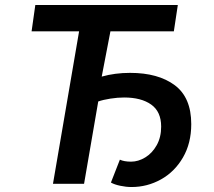

<svg xmlns="http://www.w3.org/2000/svg" viewBox="-20 -739 860 772"><path d="M426 -5 462 -97Q479 -89 507 -89Q536 -89 564 -106Q592 -123 610 -155Q628 -187 628 -230Q628 -290 588 -318.5Q548 -347 479 -347Q453 -347 424 -342.5Q395 -338 375 -331L318 0H193L298 -613H107L122 -719H695L679 -613H424L389 -431Q442 -446 503 -446Q616 -446 682.5 -396.5Q749 -347 749 -240Q749 -163 715.5 -105.5Q682 -48 627 -17.5Q572 13 509 13Q487 13 463.5 8Q440 3 426 -5Z"/></svg>

Font: Nebula Sans Semibold
Style: Regular
Weight: 600
Italic angle: -9°
Designer: Paul D. Hunt for Adobe (as Source Sans)
Foundry: Nebula Entertainment & Broadcasting LLC
Version: Version 1.010